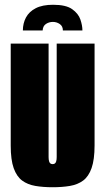

<svg xmlns="http://www.w3.org/2000/svg" viewBox="-20 -774 442 806"><path d="M203 -754Q257 -754 283 -735.5Q309 -717 317.5 -692Q326 -667 326 -646H244Q244 -664 231 -673Q218 -682 202 -682Q186 -682 173 -673.5Q160 -665 159 -646H76Q76 -676 89 -700.5Q102 -725 130 -739.5Q158 -754 203 -754ZM201 12Q161 12 128.5 6.5Q96 1 73 -16Q50 -33 37.5 -68Q25 -103 25 -163V-591H184V-115Q184 -104 186 -97Q188 -90 192 -87.5Q196 -85 201 -85Q206 -85 210 -87.5Q214 -90 216 -97Q218 -104 218 -115V-591H377V-164Q377 -104 364.5 -68.5Q352 -33 329 -16Q306 1 273.5 6.5Q241 12 201 12Z"/></svg>

Font: Alumni Sans Black
Style: Regular
Weight: 900
Designer: Robert E. Leuschke
Foundry: Robert E. Leuschke
Version: Version 1.018